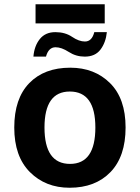

<svg xmlns="http://www.w3.org/2000/svg" viewBox="-20 -872 657 902"><path d="M570 -273Q570 -409 497 -481.5Q424 -554 310 -554Q188 -554 117.5 -481.5Q47 -409 47 -273Q47 -137 120.5 -63.5Q194 10 307 10Q428 10 499 -63.5Q570 -137 570 -273ZM189 -273Q189 -442 308 -442Q428 -442 428 -273Q428 -102 309 -102Q189 -102 189 -273ZM147 -762H472V-852H147ZM137 -606H196Q208 -650 241 -650Q269 -650 303 -628Q337 -606 378 -606Q427 -606 452 -639Q477 -672 482 -721H423Q412 -677 379 -677Q351 -677 318.5 -699Q286 -721 240 -721Q193 -721 167 -688.5Q141 -656 137 -606Z"/></svg>

Font: Noto Sans UI
Style: Bold
Weight: 700
Designer: Monotype Design Team
Foundry: Monotype Imaging Inc.
Version: Version 1.901